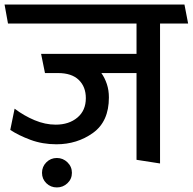

<svg xmlns="http://www.w3.org/2000/svg" viewBox="-31 -700 844 841"><path d="M567 -380H413Q428 -359 437 -332Q446 -305 446 -273Q446 -168 376.5 -118Q307 -68 216 -68Q155 -68 102.5 -87.5Q50 -107 14 -131L33 -224Q74 -193 120.5 -173.5Q167 -154 213 -154Q271 -154 308 -185Q345 -216 345 -270Q345 -320 314 -350Q283 -380 223 -380H166Q162 -401 157.5 -422Q153 -443 149 -464H567V-597H4Q0 -618 -3.5 -638.5Q-7 -659 -11 -680H777Q781 -659 785 -638.5Q789 -618 793 -597H670V16L567 0ZM218 121Q191 121 172 102.5Q153 84 153 57Q153 30 172 11Q191 -8 218 -8Q245 -8 264.5 11Q284 30 284 57Q284 84 264.5 102.5Q245 121 218 121Z"/></svg>

Font: Palanquin Medium
Style: Regular
Weight: 500
Designer: Pria Ravichandran
Version: Version 1.0.4